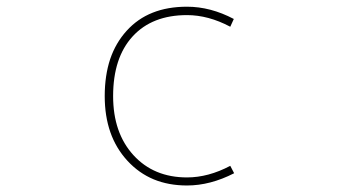

<svg xmlns="http://www.w3.org/2000/svg" viewBox="-20 -575 1040 581"><path d="M545.9 -13.7Q490.2 -13.7 445.3 -32.2Q400.4 -50.8 365.7 -88.4Q331.1 -126 314 -174.8Q296.9 -223.6 296.9 -284.2Q296.9 -346.7 313.5 -396.5Q330.1 -445.3 363.3 -481.9Q396.5 -518.6 441.9 -536.6Q487.3 -554.7 545.9 -554.7Q617.2 -554.7 687.5 -517.6L676.8 -494.1Q610.4 -529.3 545.9 -529.3Q440.4 -529.3 381.3 -464.8Q322.3 -400.4 322.3 -284.2Q322.3 -172.9 383.8 -105.5Q445.3 -38.1 545.9 -38.1Q610.4 -38.1 676.8 -73.2L688.5 -50.8Q616.2 -13.7 545.9 -13.7Z"/></svg>

Font: Mgen+ 1mn thin
Style: Regular
Weight: 100
Designer: [Source Han Sans]
Ryoko NISHIZUKA  (kana & ideographs); Paul D. Hunt (Latin, Greek & Cyrillic); Wenlong ZHANG  (bopomofo
Version: Version 1.059.20150602